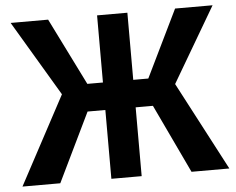

<svg xmlns="http://www.w3.org/2000/svg" viewBox="-51 -771 1021 832"><g transform="rotate(-5 459.5 -355.5)"><path d="M269 -299.3 24.4 -710.9H187.5L332.5 -418.9H451.2L432.6 -299.3ZM332.5 -318.8 178.2 0H13.7L229.5 -403.3ZM532.2 -710.9V0H400.4V-710.9ZM902.8 -710.9 661.1 -299.3H499.5L481 -418.9H597.7L739.7 -710.9ZM749 0 598.1 -318.8 701.7 -403.3 913.6 0Z"/></g></svg>

Font: Roboto SemiCondensed SemiBold
Style: Regular
Weight: 600
Width: 4
Designer: Christian Robertson
Foundry: Google
Version: Version 3.009; 2024